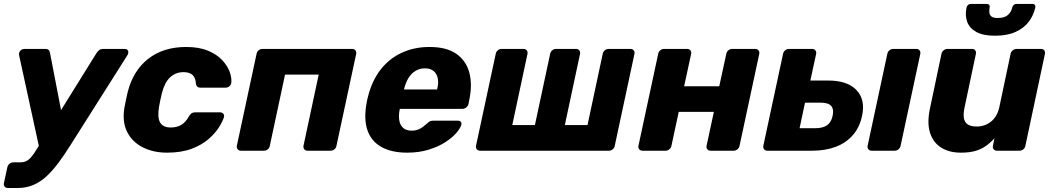

<svg xmlns="http://www.w3.org/2000/svg" viewBox="-36 -770 5375 981"><path d="M4 190.6Q-6.6 190.6 -12.3 183.4Q-17.9 176.1 -15.9 165.5L1.5 84.6Q3.5 74 12.6 66.8Q21.6 59.5 32.2 59.5H67.1Q85.5 59.5 98.7 52.9Q112 46.4 125 30.8Q138 15.3 154.6 -12.4L457.5 -499.4Q463.8 -508.9 471.4 -514.4Q479.1 -520 492.3 -520H601.9Q611.1 -520 615.8 -514.6Q620.5 -509.2 619.7 -501.2Q619.4 -494.4 613.5 -485.6L323.7 -27.8Q292.7 21.4 263 61.4Q233.2 101.5 201.7 130.7Q170.1 160 133.9 175.3Q97.7 190.6 53.6 190.6ZM165.4 -10.8 62.1 -485.6Q59.1 -499.4 65.1 -506.9Q67.8 -512.4 74.4 -516.2Q81.1 -520 89.1 -520H195.7Q208.9 -520 213.7 -513.3Q218.5 -506.6 219.5 -499.4L290.4 -132.7Z M816.9 10Q748.1 10 694.2 -16.9Q640.4 -43.8 614.1 -95.1Q587.8 -146.5 599.5 -219.4Q602.5 -235 607.5 -259.4Q612.5 -283.8 616.5 -300Q644.4 -409.5 721.6 -469.7Q798.9 -530 914.9 -530Q982.4 -530 1028.4 -510.3Q1074.4 -490.6 1101.1 -460.9Q1127.9 -431.3 1138.3 -400.6Q1148.7 -369.9 1145.7 -347.3Q1144.7 -336.6 1136.1 -329.4Q1127.5 -322.1 1117.2 -322.1H988.3Q977.6 -322.1 972.1 -327.3Q966.6 -332.4 965.1 -342.5Q963.4 -372.6 947.8 -387Q932.1 -401.4 901.7 -401.4Q861.9 -401.4 833.5 -375.2Q805.1 -349 791.5 -295Q786.9 -275.6 782.9 -257.2Q778.9 -238.8 776.5 -224.4Q767.4 -169.1 782.2 -143.9Q797 -118.6 836.9 -118.6Q868 -118.6 890.4 -132.1Q912.9 -145.5 929.4 -175.6Q935.8 -186.1 942.6 -191.1Q949.5 -196 960.1 -196H1088.7Q1099 -196 1105.1 -188.7Q1111.1 -181.5 1108.1 -170.9Q1102 -150.7 1083.4 -120.6Q1064.7 -90.4 1030.6 -60.3Q996.5 -30.2 943.8 -10.1Q891.1 10 816.9 10Z M1194.6 0Q1184 0 1178.3 -7.2Q1172.5 -14.5 1174.1 -25.1L1274.9 -494.9Q1276.9 -505.5 1285.4 -512.8Q1294 -520 1304.6 -520H1763.4Q1774 -520 1779.9 -512.8Q1785.9 -505.5 1783.9 -494.9L1683.1 -25.1Q1681.5 -14.5 1672.7 -7.2Q1664 0 1653.4 0H1535.1Q1524.5 0 1518.8 -7.2Q1513 -14.5 1514.6 -25.1L1592.4 -388.9H1420.4L1342.6 -25.1Q1341 -14.5 1332.2 -7.2Q1323.5 0 1312.9 0Z M2044 10Q1965.6 10 1913.5 -18.7Q1861.4 -47.4 1841.6 -104.1Q1821.9 -160.7 1837.1 -244.4Q1838.5 -251.2 1840.6 -261.9Q1842.6 -272.5 1844.8 -278.8Q1864.8 -358 1908.7 -414.4Q1952.6 -470.8 2016.7 -500.4Q2080.9 -530 2158.4 -530Q2245.9 -530 2295.7 -494.9Q2345.5 -459.9 2361.7 -399.7Q2377.9 -339.5 2362.5 -263.3L2357.6 -238.9Q2355.6 -228.3 2346.4 -221Q2337.1 -213.8 2326.5 -213.8H2006.7Q2006.7 -213.1 2006.2 -211Q2005.7 -208.9 2005.4 -206.9Q2000.2 -177.5 2004.3 -153.9Q2008.4 -130.2 2024.1 -116.3Q2039.9 -102.4 2066.6 -102.4Q2086.5 -102.4 2101.4 -108.5Q2116.4 -114.6 2127 -123.2Q2137.6 -131.9 2144.6 -138Q2156 -148.5 2162.1 -151Q2168.3 -153.5 2179.9 -153.5H2304Q2313.6 -153.5 2318.6 -147.7Q2323.6 -141.9 2321 -132.2Q2316.4 -115.1 2295.7 -90.9Q2275 -66.6 2239.1 -43.5Q2203.2 -20.4 2154 -5.2Q2104.7 10 2044 10ZM2028.1 -312.9H2197.4L2197.8 -315Q2205.8 -347.5 2200.4 -371.3Q2195 -395 2178.5 -407.9Q2162 -420.8 2135.1 -420.8Q2108.2 -420.8 2086.9 -407.9Q2065.5 -395 2051 -371.3Q2036.5 -347.5 2028.5 -315Z M2416.6 0Q2406 0 2400.3 -7.2Q2394.5 -14.5 2396.1 -25.1L2496.9 -494.9Q2498.9 -505.5 2507.4 -512.8Q2516 -520 2526.6 -520H2638.6Q2649.2 -520 2655.2 -512.8Q2661.1 -505.5 2659.1 -494.9L2581.4 -131.1H2697.1L2774.9 -494.9Q2776.9 -505.5 2785.4 -512.8Q2794 -520 2804.6 -520H2907.2Q2917.9 -520 2923.8 -512.8Q2929.7 -505.5 2927.7 -494.9L2850 -131.1H2965.8L3043.5 -494.9Q3045.5 -505.5 3054.1 -512.8Q3062.6 -520 3073.3 -520H3185.2Q3195.9 -520 3201.8 -512.8Q3207.7 -505.5 3205.7 -494.9L3105 -25.1Q3103.4 -14.5 3094.6 -7.2Q3085.9 0 3075.2 0Z M3246.6 0Q3236 0 3230.1 -7.2Q3224.1 -14.5 3226.1 -25.1L3326.9 -494.9Q3328.9 -505.5 3337.4 -512.8Q3346 -520 3356.6 -520H3474.9Q3485.5 -520 3491.4 -512.8Q3497.4 -505.5 3495.4 -494.9L3459.5 -329.4H3639L3674.9 -494.9Q3676.9 -505.5 3685.4 -512.8Q3694 -520 3704.6 -520H3822.9Q3833.5 -520 3839.4 -512.8Q3845.4 -505.5 3843.4 -494.9L3742.6 -25.1Q3740.6 -14.5 3732.1 -7.2Q3723.5 0 3712.9 0H3594.6Q3584 0 3578.1 -7.2Q3572.1 -14.5 3574.1 -25.1L3611.4 -198.3H3431.9L3394.6 -25.1Q3392.6 -14.5 3384.1 -7.2Q3375.5 0 3364.9 0Z M3884.6 0Q3874 0 3868.1 -7.2Q3862.1 -14.5 3864.1 -25.1L3964.9 -494.9Q3966.9 -505.5 3975.4 -512.8Q3984 -520 3994.6 -520H4113.5Q4124.1 -520 4130.1 -512.8Q4136 -505.5 4134 -494.9L4104.4 -358.5H4196Q4294.1 -358.5 4340.3 -309.5Q4386.5 -260.5 4368.6 -178.4Q4356.6 -120 4322.2 -80.3Q4287.9 -40.6 4235.1 -20.3Q4182.4 0 4114.2 0ZM4049.4 -114.9H4129Q4167.7 -114.9 4189.3 -129.7Q4210.9 -144.5 4218.2 -178.4Q4225.6 -211.5 4210.9 -228.5Q4196.2 -245.5 4156.7 -245.5H4077.1ZM4417.5 0Q4406.9 0 4400.9 -7.2Q4395 -14.5 4397 -25.1L4497.7 -494.9Q4499.7 -505.5 4508.3 -512.8Q4516.9 -520 4527.5 -520H4645.7Q4656.4 -520 4662.3 -512.8Q4668.2 -505.5 4666.2 -494.9L4565.5 -25.1Q4563.5 -14.5 4554.9 -7.2Q4546.4 0 4535.7 0Z M4873.5 10Q4813.8 10 4772.5 -16.1Q4731.3 -42.1 4715.6 -92.5Q4700 -142.9 4715.5 -215.9L4774.3 -494.9Q4776.3 -505.5 4785.3 -512.8Q4794.4 -520 4805 -520H4930.7Q4941.4 -520 4946.8 -512.8Q4952.2 -505.5 4950.2 -494.9L4892.5 -222.1Q4885.5 -189.9 4888.7 -167.9Q4891.9 -146 4907.7 -134.8Q4923.5 -123.6 4954.1 -123.6Q4997.2 -123.6 5028.4 -149.4Q5059.6 -175.2 5069.8 -222.1L5127.5 -494.9Q5129.5 -505.5 5138.6 -512.8Q5147.6 -520 5158.3 -520H5283.4Q5294 -520 5299.4 -512.8Q5304.9 -505.5 5302.9 -494.9L5203.1 -25.1Q5201.1 -14.5 5192.6 -7.2Q5184 0 5173.4 0H5057.6Q5047 0 5041.1 -7.2Q5035.1 -14.5 5037.1 -25.1L5045.3 -63.4Q5023.5 -39.8 4999.8 -23.3Q4976 -6.9 4946.2 1.6Q4916.4 10 4873.5 10ZM5047.6 -587.5Q4986.6 -587.5 4951.8 -607Q4917 -626.5 4905.6 -659.1Q4894.1 -691.7 4902.2 -731Q4904.2 -739 4909.9 -744.5Q4915.6 -750 4925.2 -750H5005.2Q5014.2 -750 5018.2 -744.5Q5022.2 -739 5020.2 -731Q5017.9 -717.5 5019.1 -705.3Q5020.2 -693.1 5029.9 -685.6Q5039.5 -678.1 5062.6 -678.1Q5097.5 -678.1 5114.5 -694.1Q5131.5 -710.1 5135.5 -731Q5137.5 -739 5143.5 -744.5Q5149.5 -750 5158.5 -750H5238.5Q5247.5 -750 5251.5 -744.5Q5255.5 -739 5253.5 -731Q5245 -691.7 5220.5 -659.1Q5196 -626.5 5153.2 -607Q5110.5 -587.5 5047.6 -587.5Z"/></svg>

Font: Rubik Light
Style: Italic
Weight: 300
Italic angle: -12°
Designer: Hubert and Fischer
Foundry: Hubert and Fischer
Version: Version 2.300;gftools[0.9.30]